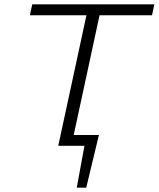

<svg xmlns="http://www.w3.org/2000/svg" viewBox="-20 -678 738 893"><path d="M302 0 312 -50H441L405 0ZM337 195 382 -50H440L381 195ZM251 0 393 -658H454L312 0ZM119 -607 130 -658H698L687 -607Z"/></svg>

Font: Ysabeau Office Light
Style: Italic
Weight: 300
Italic angle: -12°
Designer: Christian Thalmann (Catharsis Fonts)
Version: Version 2.001;gftools[0.9.30]; featfreeze: tnum,lnum,ss02